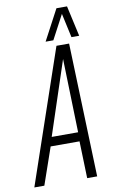

<svg xmlns="http://www.w3.org/2000/svg" viewBox="-126 -951 590 1002"><g transform="rotate(-10 168.5 -450.5)"><path d="M-28 0 214 -708H281L305 0H252L246 -196H93L25 0ZM107 -244H247L236 -634ZM162 -739 248 -901H304L340 -739H299L271 -867L203 -739Z"/></g></svg>

Font: Georama Condensed Light
Style: Italic
Weight: 300
Width: 3
Italic angle: -9°
Designer: Jean-Baptiste Levee
Foundry: Production Type
Version: Version 1.000